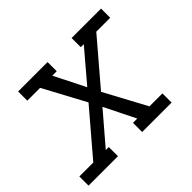

<svg xmlns="http://www.w3.org/2000/svg" viewBox="-135 -689 858 858"><g transform="rotate(-45 293.5 -260.0)"><path d="M-13 0V-58H75L250 -263L143 -462H62V-520H248V-462H220L294 -315L419 -462H400V-520H586V-462H498L323 -257L430 -58H512V0H326V-58H353L280 -205L154 -58H173V0Z"/></g></svg>

Font: Iosevka Etoile Light Oblique
Style: Regular
Weight: 300
Italic angle: -9°
Designer: Belleve Invis
Foundry: Belleve Invis
Version: Version 15.5.2; ttfautohint (v1.8.4)